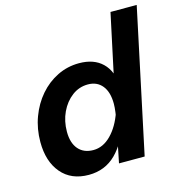

<svg xmlns="http://www.w3.org/2000/svg" viewBox="-108 -817 878 931"><g transform="rotate(-15 330.5 -352.0)"><path d="M379.6 0 418.3 -190.6Q424 -220.5 427.1 -244.3Q430.3 -268 430.3 -286Q430.3 -344.7 404.3 -376.8Q378.2 -409 332.7 -409Q288.3 -409 252.7 -382.3Q217.2 -355.5 196.2 -311.1Q175.3 -266.6 175.3 -213.3Q175.3 -156.8 202.2 -125.6Q229.2 -94.5 277.2 -94.5Q325.8 -94.5 366 -135.2Q406.3 -176 429.6 -244L448.7 -197Q417.2 -94.2 361.9 -39.1Q306.6 16 224.8 16Q136.8 16 87.4 -42.3Q38 -100.6 38 -198.3Q38 -264.8 59.7 -323Q81.3 -381.2 119.5 -425.4Q157.6 -469.5 208.4 -494.5Q259.2 -519.5 317.6 -519.5Q391.6 -519.5 434.1 -478.5Q476.7 -437.4 479.6 -364.6L453.8 -364.3L529.8 -720H661.4L508.4 0Z"/></g></svg>

Font: Wix Madefor Text
Style: Italic
Weight: 400
Italic angle: -12°
Designer: Dalton Maag Ltd
Foundry: Dalton Maag Ltd
Version: Version 3.100